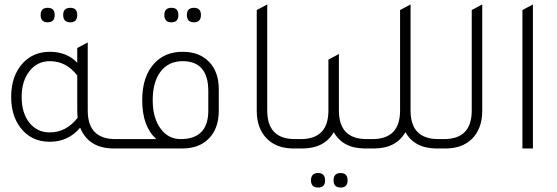

<svg xmlns="http://www.w3.org/2000/svg" viewBox="-20 -665 2497 860"><path d="M194 -565Q162 -565 162 -598Q162 -630 194 -630Q225 -630 225 -598Q225 -565 194 -565ZM295 -565Q263 -565 263 -598Q263 -630 295 -630Q326 -630 326 -598Q326 -565 295 -565ZM497 -42H540V0H490Q377 0 339 -93Q286 -30 203 -30Q119 -30 71 -94Q30 -148 30 -231Q30 -326 83 -383Q130 -433 203 -433Q279 -433 326 -384V-450L373 -475V-170Q373 -42 497 -42ZM326 -327Q277 -391 203 -391Q147 -391 112 -346.5Q77 -302 77 -231Q77 -159 111.5 -115.5Q146 -72 203 -72Q277 -72 328 -138Q326 -158 326 -169Z M748 -565Q716 -565 716 -598Q716 -630 748 -630Q779 -630 779 -598Q779 -565 748 -565ZM849 -565Q817 -565 817 -598Q817 -630 849 -630Q880 -630 880 -598Q880 -565 849 -565ZM480 0V-42H680Q617 -99 617 -216Q617 -323 671 -381Q719 -433 798 -433Q873 -433 916.5 -388Q960 -343 960 -265V-166Q959 -86 912 -41Q869 0 796 0ZM913 -257Q913 -391 798 -391Q735 -391 699.5 -344.5Q664 -298 664 -216Q664 -136 700 -88Q734 -42 789 -42Q913 -42 913 -170Z M1294 0Q1218 0 1174 -45.5Q1130 -91 1130 -169V-620L1177 -645V-170Q1177 -42 1301 -42H1344V0Z M1622 -42H1665V0H1615Q1516 0 1475 -73Q1433 0 1334 0H1284V-42H1327Q1451 -42 1451 -170V-398L1498 -423V-170Q1498 -42 1622 -42ZM1405 110Q1436 110 1436 143Q1436 175 1405 175Q1373 175 1373 143Q1373 110 1405 110ZM1506 110Q1537 110 1537 143Q1537 175 1506 175Q1474 175 1474 143Q1474 110 1506 110Z M1943 -42H1986V0H1936Q1837 0 1796 -73Q1754 0 1655 0H1605V-42H1648Q1772 -42 1772 -170V-620L1819 -645V-170Q1819 -42 1943 -42Z M1926 0V-42H1969Q2093 -42 2093 -170V-620L2140 -645V-169Q2140 -88 2093 -42Q2049 0 1976 0Z M2320 0V-620L2367 -645V0Z"/></svg>

Font: TajawalTap
Style: Regular
Weight: 300
Designer: Boutros Fonts
Foundry: Created by Boutros International 2017
Version: Version 2.700